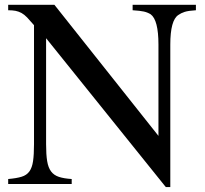

<svg xmlns="http://www.w3.org/2000/svg" viewBox="-20 -758 845 791"><path d="M663.1 12.7 169.9 -600.6V-164.1Q169.9 -121.1 174.3 -94.2Q178.7 -67.4 190.4 -51.8Q202.1 -36.1 222.7 -29.3Q243.2 -22.5 275.4 -20.5V0H13.7V-20.5Q47.9 -23.4 68.8 -29.8Q89.8 -36.1 101.1 -51.8Q112.3 -67.4 116.2 -94.2Q120.1 -121.1 120.1 -164.1V-654.3Q103.5 -673.8 91.8 -686Q80.1 -698.2 68.4 -704.6Q56.6 -710.9 43.9 -713.4Q31.2 -715.8 13.7 -715.8V-738.3H204.1L632.8 -198.2V-574.2Q632.8 -675.8 600.6 -699.2Q587.9 -707 572.8 -710.4Q557.6 -713.9 526.4 -715.8V-738.3H787.1V-715.8Q755.9 -713.9 740.7 -709Q725.6 -704.1 714.8 -696.3Q681.6 -674.8 681.6 -574.2V12.7Z"/></svg>

Font: Jomolhari
Style: Regular
Weight: 400
Designer: Christopher J. Fynn
Foundry: Christopher  J.  Fynn (Karma Drubgy¸ Tenzin).
Version: Version alpha 0.003c 2006